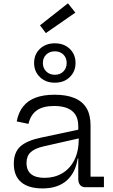

<svg xmlns="http://www.w3.org/2000/svg" viewBox="-20 -1098 664 1126"><path d="M481 0Q460.5 0 449.8 -13Q439 -26 439 -49.5V-209.5L445.5 -226L442 -286.5L439 -318V-358.5Q439 -399.5 422.2 -425.5Q405.5 -451.5 374 -464Q342.5 -476.5 298 -476.5Q231.5 -476.5 195.2 -450.2Q159 -424 147 -371.5L78 -386Q88 -438.5 115.5 -473.2Q143 -508 188.8 -525.2Q234.5 -542.5 300.5 -542.5Q369.5 -542.5 416.2 -523.2Q463 -504 487 -464.5Q511 -425 511 -362.5V-62H589.5V0ZM230 7Q147 7 104 -29.8Q61 -66.5 61 -138Q61 -204 99 -238.8Q137 -273.5 221 -291L460.5 -342V-290.5L233 -239Q184 -227.5 159.8 -205.2Q135.5 -183 135.5 -142.5Q135.5 -98.5 162.5 -76.8Q189.5 -55 241.5 -55Q299 -55 344.5 -81.5Q390 -108 416 -159.5Q442 -211 442 -286.5L461 -168.5H435.5Q423 -85 370.8 -39Q318.5 7 230 7ZM301.5 -613Q248 -613 214 -646Q180 -679 180 -728.5Q180 -779 214 -811.5Q248 -844 301.5 -844Q355.5 -844 389.2 -811.5Q423 -779 423 -728.5Q423 -679 389.2 -646Q355.5 -613 301.5 -613ZM301.5 -659.5Q332.5 -659.5 351.8 -679Q371 -698.5 371 -728.5Q371 -759 351.8 -778Q332.5 -797 301.5 -797Q271 -797 251.2 -778Q231.5 -759 231.5 -728.5Q231.5 -698.5 251.2 -679Q271 -659.5 301.5 -659.5ZM378.5 -1078.5 422 -1024 249 -904 214.5 -949.5Z"/></svg>

Font: Hepta Slab ExtraLight
Style: Regular
Weight: 400
Version: Version 1.102